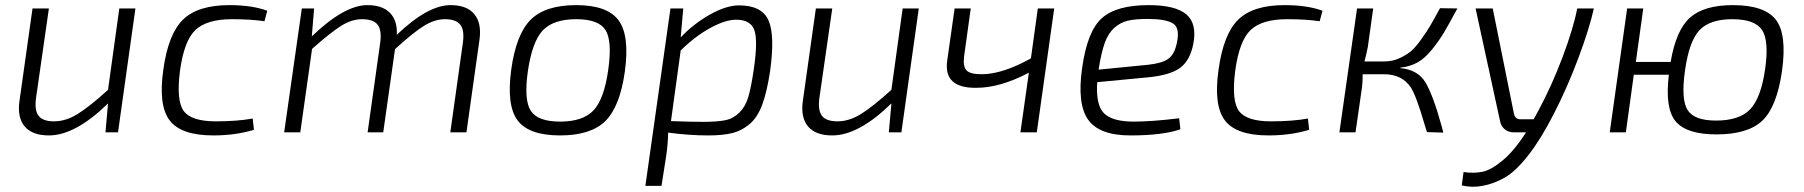

<svg xmlns="http://www.w3.org/2000/svg" viewBox="-20 -517 7048 750"><path d="M509 -484 441 0H392L402 -113Q274 12 171 12Q106 12 76.5 -23Q47 -58 56 -122L107 -484H171L121 -136Q114 -87 130.5 -65Q147 -43 191 -43Q237 -43 283 -71.5Q329 -100 402 -166L446 -484Z M967 -54 972 -10Q900 12 813 12Q687 12 642.5 -47Q598 -106 618 -245Q637 -384 695 -440.5Q753 -497 876 -497Q965 -497 1024 -475L1013 -434Q960 -442 886 -442Q788 -442 743.5 -400Q699 -358 683 -240Q668 -123 698 -83Q728 -43 823 -43Q907 -43 967 -54Z M1207 -484 1198 -375Q1325 -497 1415 -497Q1474 -497 1503.5 -466.5Q1533 -436 1530 -381Q1651 -497 1740 -497Q1804 -497 1833 -461.5Q1862 -426 1853 -362L1802 0H1739L1788 -349Q1795 -399 1778 -420.5Q1761 -442 1718 -442Q1678 -442 1636 -416Q1594 -390 1523 -325L1477 0H1416L1465 -349Q1472 -398 1455.5 -420Q1439 -442 1394 -442Q1354 -442 1312.5 -416Q1271 -390 1199 -326L1153 0H1090L1159 -484Z M2421 -239Q2402 -101 2345 -44.5Q2288 12 2168 12Q2046 12 2002 -46.5Q1958 -105 1977 -245Q1996 -383 2053 -440Q2110 -497 2231 -497Q2352 -497 2396 -438Q2440 -379 2421 -239ZM2231 -442Q2142 -442 2100.5 -398.5Q2059 -355 2042 -239Q2026 -126 2053.5 -84Q2081 -42 2168 -42Q2257 -42 2298.5 -86Q2340 -130 2356 -245Q2372 -358 2345 -400Q2318 -442 2231 -442Z M2649 -484 2639 -371Q2689 -424 2753 -460Q2817 -496 2867 -496Q2955 -496 2981.5 -438.5Q3008 -381 2988 -238Q2976 -159 2958 -109.5Q2940 -60 2909.5 -33.5Q2879 -7 2842 2.5Q2805 12 2746 12Q2672 12 2590 1Q2589 48 2582 94L2564 209H2501L2599 -484ZM2639 -320 2601 -44Q2680 -41 2725 -41Q2782 -41 2813.5 -47.5Q2845 -54 2868.5 -77.5Q2892 -101 2903 -138Q2914 -175 2924 -243Q2941 -357 2927 -398.5Q2913 -440 2855 -440Q2814 -440 2755 -408Q2696 -376 2639 -320Z M3569 -484 3501 0H3452L3462 -113Q3334 12 3231 12Q3166 12 3136.5 -23Q3107 -58 3116 -122L3167 -484H3231L3181 -136Q3174 -87 3190.5 -65Q3207 -43 3251 -43Q3297 -43 3343 -71.5Q3389 -100 3462 -166L3506 -484Z M4098 -484 4030 0H3966L3999 -233Q3887 -174 3794 -174Q3665 -172 3680 -280L3709 -484H3772L3746 -297Q3741 -257 3755.5 -242Q3770 -227 3814 -227Q3896 -227 4007 -289L4034 -484Z M4586 -55 4591 -12Q4522 12 4396 12Q4274 12 4230.5 -49.5Q4187 -111 4207 -251Q4227 -395 4284 -446Q4341 -497 4467 -497Q4572 -497 4614.5 -460.5Q4657 -424 4641 -344Q4628 -279 4588.5 -251Q4549 -223 4465 -215L4266 -196Q4260 -106 4293 -74Q4326 -42 4408 -42Q4480 -42 4586 -55ZM4272 -245 4465 -264Q4520 -270 4544 -287.5Q4568 -305 4577 -349Q4590 -408 4562 -425.5Q4534 -443 4462 -443Q4414 -443 4385 -436Q4356 -429 4332.5 -408Q4309 -387 4295.5 -349.5Q4282 -312 4272 -249Z M5089 -54 5094 -10Q5022 12 4935 12Q4809 12 4764.5 -47Q4720 -106 4740 -245Q4759 -384 4817 -440.5Q4875 -497 4998 -497Q5087 -497 5146 -475L5135 -434Q5082 -442 5008 -442Q4910 -442 4865.5 -400Q4821 -358 4805 -240Q4790 -123 4820 -83Q4850 -43 4945 -43Q5029 -43 5089 -54Z M5451 -253 5449 -251Q5518 -245 5548 -195.5Q5578 -146 5612 -22Q5616 -7 5618 1L5554 -1Q5551 -11 5545 -30Q5512 -144 5490 -177Q5456 -226 5389 -227H5303Q5303 -194 5300 -174L5275 0H5212L5281 -484H5344L5323 -333Q5317 -304 5310 -277H5388Q5418 -277 5444 -288.5Q5470 -300 5488.5 -314.5Q5507 -329 5530 -361Q5553 -393 5566.5 -416Q5580 -439 5605 -485L5673 -484Q5640 -423 5621.5 -391.5Q5603 -360 5574.5 -324.5Q5546 -289 5517 -273Q5488 -257 5451 -253Z M6141 -484H6206Q6188 -403 6144.5 -287.5Q6101 -172 6049 -71Q5999 27 5949.5 90Q5900 153 5857.5 177Q5815 201 5771.5 209Q5728 217 5690 207L5697 155Q5737 161 5771 154Q5805 147 5850.5 109Q5896 71 5941 0H5893Q5873 0 5858.5 -11.5Q5844 -23 5840 -42L5744 -484H5811L5894 -72Q5899 -51 5919 -51H5971L5991 -88Q6042 -183 6084 -294.5Q6126 -406 6141 -484Z M6370 -275H6506Q6527 -400 6582 -448.5Q6637 -497 6749 -497Q6872 -497 6916.5 -440.5Q6961 -384 6941 -240Q6921 -100 6864.5 -46Q6808 8 6685 8Q6568 8 6525.5 -43Q6483 -94 6499 -225H6362L6331 0H6268L6336 -484H6399ZM6747 -442Q6659 -442 6618.5 -399Q6578 -356 6562 -241Q6546 -129 6572 -87.5Q6598 -46 6683 -46Q6775 -46 6817 -90.5Q6859 -135 6875 -247Q6891 -359 6862.5 -400.5Q6834 -442 6747 -442Z"/></svg>

Font: Exo 2.0 Light
Style: Italic
Weight: 300
Italic angle: -8°
Designer: Natanael Gama
Version: Version 1.001;PS 001.001;hotconv 1.0.70;makeotf.lib2.5.58329